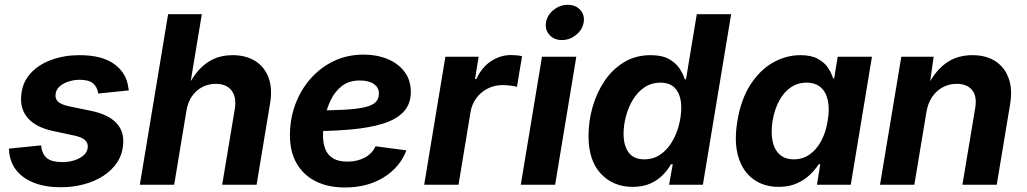

<svg xmlns="http://www.w3.org/2000/svg" viewBox="-20 -788 4379 819"><path d="M239.5 10.7Q173.2 10.7 124.5 -8.5Q75.8 -27.7 48.6 -63Q21.4 -98.3 18.6 -146.6Q18.4 -148.7 18.3 -150.4Q18.2 -152.1 18.2 -154L155.4 -167.9Q159.3 -129.8 180.5 -113.2Q201.7 -96.5 245.9 -96.5Q272.8 -96.5 296.8 -104Q320.8 -111.5 336.7 -125.4Q352.5 -139.4 354.3 -159.1Q356.1 -177.8 342.7 -190.4Q329.3 -203 296.3 -209.9L205.5 -229.3Q134.2 -244.8 100 -282.9Q65.8 -321.1 70.3 -377.5Q73.9 -434 108.6 -473.2Q143.3 -512.3 198.7 -532.5Q254.1 -552.7 319.1 -552.7Q415.7 -552.7 468.1 -514.2Q520.6 -475.6 527.5 -412.9Q528.1 -410.4 528.7 -407.7Q529.3 -405.1 529.5 -402.4L399.1 -389Q395.1 -417 376.9 -432.4Q358.7 -447.7 319.8 -447.7Q296.1 -447.7 273.1 -440.4Q250.1 -433.2 234.5 -419.4Q218.8 -405.6 217 -385.2Q214.8 -366.9 227.4 -354.5Q240.1 -342.1 274.4 -334.6L369.3 -315Q440.9 -300.1 475.3 -264.5Q509.8 -229 505.3 -173.8Q502.6 -130.4 480.2 -96.1Q457.8 -61.8 420.9 -37.9Q384 -14.1 337.3 -1.7Q290.6 10.7 239.5 10.7Z M775.3 -316.1 723 0H576.5L697.1 -727.5H840.9L788.2 -409.6H776.2Q798.4 -455.6 826.4 -487.5Q854.4 -519.3 890.4 -536Q926.3 -552.7 971.8 -552.7Q1028.6 -552.7 1068.3 -528.1Q1108 -503.4 1125.4 -457.3Q1142.7 -411.3 1132.1 -347.2L1074.5 0H927.8L981.3 -321.7Q989.9 -373 968 -401.7Q946.1 -430.4 900 -430.4Q869.4 -430.4 843.2 -416.9Q817.1 -403.3 799.2 -378Q781.3 -352.6 775.3 -316.1Z M1451.5 11.7Q1378.9 11.7 1326.2 -14.9Q1273.5 -41.5 1245.1 -91.4Q1216.7 -141.2 1216.7 -210.9Q1216.7 -280 1239.5 -342.1Q1262.3 -404.1 1304.3 -451.9Q1346.2 -499.8 1403.7 -527.4Q1461.2 -555 1530.6 -555Q1588.4 -555 1634 -535.9Q1679.7 -516.8 1706 -481.2Q1732.4 -445.7 1732.4 -396Q1732.4 -345.1 1702.7 -312.3Q1672.9 -279.4 1614.8 -261Q1556.7 -242.6 1471.7 -235.3Q1386.7 -228 1276.1 -228L1291.3 -316.6Q1384.9 -316.6 1444.5 -319.7Q1504.2 -322.9 1537.2 -331Q1570.2 -339.1 1583.3 -353.2Q1596.3 -367.2 1596.3 -388.8Q1596.3 -414.7 1574.6 -429.7Q1553 -444.7 1515.5 -444.7Q1467.7 -444.7 1436.9 -419.9Q1406.2 -395.2 1389 -357.5Q1371.8 -319.8 1364.8 -279.7Q1357.9 -239.5 1357.9 -208.5Q1357.9 -177.4 1367.5 -152.4Q1377.1 -127.5 1400 -113Q1422.9 -98.6 1462.2 -98.6Q1504.1 -98.6 1536.1 -115.9Q1568 -133.2 1581.9 -164.1L1713.5 -146.7Q1686.7 -75.1 1617.2 -31.7Q1547.6 11.7 1451.5 11.7Z M1789.4 0 1879.8 -545.9H2021.7L2006.2 -450.8H2012Q2035.1 -501.3 2074.7 -527.2Q2114.4 -553.2 2160.3 -553.2Q2171.7 -553.2 2184.5 -551.9Q2197.2 -550.6 2206.9 -548.3L2185.1 -417.5Q2175.1 -420.8 2156.9 -422.9Q2138.7 -425 2123.1 -425Q2089.6 -425 2060.6 -410.5Q2031.7 -396 2012.4 -370.3Q1993 -344.6 1987.2 -310.7L1935.9 0Z M2201.5 0 2291.9 -545.9H2438.3L2348 0ZM2376.8 -617.1Q2343.7 -617.1 2323.8 -639.2Q2304 -661.3 2309 -692.3Q2314.1 -723.9 2341.5 -745.7Q2368.8 -767.5 2401.9 -767.5Q2435.2 -767.5 2455.1 -745.7Q2474.9 -723.8 2469.7 -692.3Q2464.6 -661.3 2437.4 -639.2Q2410.1 -617.1 2376.8 -617.1Z M2678.9 9.1Q2595.6 9.1 2543 -47Q2490.4 -103.1 2490.4 -207.8Q2490.4 -270.9 2507.9 -332.2Q2525.4 -393.4 2559.3 -443.4Q2593.2 -493.3 2642.4 -523Q2691.7 -552.7 2755.3 -552.7Q2803.7 -552.7 2833.4 -536.2Q2863 -519.7 2878.8 -495.7Q2894.6 -471.7 2900.9 -449.7H2906.2L2952.2 -727.5H3098.8L2978.2 0H2834L2849.7 -87.4H2842Q2828.2 -62.6 2806.3 -40.6Q2784.5 -18.5 2753 -4.7Q2721.5 9.1 2678.9 9.1ZM2727.8 -108.3Q2766.8 -108.3 2796.3 -128.4Q2825.7 -148.5 2845.6 -181.5Q2865.5 -214.4 2875.7 -253.1Q2885.9 -291.7 2885.9 -328.9Q2885.9 -378.6 2863.8 -407Q2841.6 -435.4 2797.5 -435.4Q2758.4 -435.4 2728.9 -415.3Q2699.5 -395.3 2679.7 -362.6Q2660 -330 2649.9 -291.6Q2639.9 -253.3 2639.9 -216.4Q2639.9 -167.4 2661.5 -137.8Q2683.2 -108.3 2727.8 -108.3Z M3301.3 9.1Q3238.7 9.1 3193.6 -23.5Q3148.6 -56 3129.5 -118.8Q3110.4 -181.6 3125.4 -272.2Q3141.1 -365.7 3181.7 -428Q3222.2 -490.2 3277.9 -521.5Q3333.7 -552.7 3394.2 -552.7Q3440.3 -552.7 3468.5 -537.2Q3496.7 -521.8 3511.9 -498.9Q3527.1 -476 3533.4 -454H3538.3L3553.3 -545.9H3699.4L3609.1 0H3464.8L3479 -87.4H3472.2Q3458.1 -64.9 3435 -42.8Q3411.9 -20.6 3378.9 -5.7Q3345.9 9.1 3301.3 9.1ZM3366.3 -108.3Q3404 -108.3 3433.5 -129Q3463 -149.7 3482.9 -186.6Q3502.7 -223.5 3510.6 -272.7Q3519 -322.4 3511.4 -358.9Q3503.8 -395.4 3480.9 -415.4Q3457.9 -435.4 3420.3 -435.4Q3381.7 -435.4 3352.1 -414.5Q3322.4 -393.6 3303 -357Q3283.6 -320.4 3275.6 -272.7Q3267.9 -224.8 3275.2 -187.5Q3282.5 -150.3 3305.4 -129.3Q3328.3 -108.3 3366.3 -108.3Z M3932 -311.3 3880.2 0H3733.8L3824.6 -545.9H3962.6L3943.2 -409.6L3933.2 -414.4Q3965.6 -482 4013.4 -517.4Q4061.2 -552.7 4127.5 -552.7Q4186.3 -552.7 4226.1 -526.8Q4266 -500.8 4282.7 -453.7Q4299.5 -406.5 4288.6 -342.4L4231.7 0H4085.3L4139.8 -326.5Q4148.4 -377.8 4126.4 -404.1Q4104.4 -430.4 4061 -430.4Q4028.4 -430.4 4001.3 -415.7Q3974.2 -401.1 3956.1 -374.4Q3938 -347.6 3932 -311.3Z"/></svg>

Font: Inter
Style: Italic
Weight: 400
Italic angle: -9.3988°
Designer: Rasmus Andersson
Foundry: rsms
Version: Version 4.001;git-66647c0bb